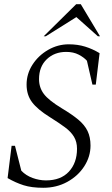

<svg xmlns="http://www.w3.org/2000/svg" viewBox="-20 -880 533 910"><path d="M185 10Q130 10 92 -2Q54 -14 16 -36L35 -189H51L81 -71Q103 -48 134.5 -36.5Q166 -25 198 -25Q268 -25 306.5 -66.5Q345 -108 345 -175Q345 -208 330.5 -232Q316 -256 287.5 -277Q259 -298 216 -325Q158 -361 132 -395.5Q106 -430 106 -479Q106 -530 134 -573.5Q162 -617 208 -643.5Q254 -670 306 -670Q348 -670 383.5 -659Q419 -648 452 -628L434 -479H418L392 -592Q378 -608 353 -621Q328 -634 294 -634Q238 -634 201.5 -599Q165 -564 165 -505Q165 -465 188 -434.5Q211 -404 274 -366Q321 -338 351 -313Q381 -288 395 -259Q409 -230 409 -190Q409 -138 379.5 -92Q350 -46 299 -18Q248 10 185 10ZM187 -708 341 -860H363L454 -708H444L342 -799L197 -708Z"/></svg>

Font: Spectral SC Light
Style: Italic
Weight: 300
Italic angle: -10°
Designer: Jean-Baptiste Levee
Foundry: Production Type
Version: Version 2.001